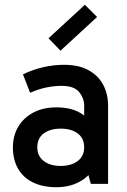

<svg xmlns="http://www.w3.org/2000/svg" viewBox="-20 -769 532 803"><path d="M216 14Q159 14 118 -6Q77 -26 55.5 -63.5Q34 -101 34 -153Q34 -201 56 -238.5Q78 -276 119 -298Q160 -320 216 -320Q286 -320 328.5 -288.5Q371 -257 388 -202H332V-327Q332 -358 311 -384Q290 -410 237 -410Q209 -410 175.5 -403.5Q142 -397 106 -381L76 -458Q117 -478 161 -488Q205 -498 247 -498Q310 -498 351 -475Q392 -452 412 -413.5Q432 -375 432 -327V0H360L335 -89L388 -104Q370 -45 324 -15.5Q278 14 216 14ZM234 -75Q278 -75 305 -95.5Q332 -116 332 -153Q332 -191 305 -211Q278 -231 234 -231Q190 -231 163 -211Q136 -191 136 -153Q136 -116 163 -95.5Q190 -75 234 -75ZM233 -557 183 -609 335 -749 386 -698Z"/></svg>

Font: Gabarito
Style: Regular
Weight: 400
Designer: Leandro Assis / Alvaro Franca / Felipe Casaprima
Foundry: Naipe Foundry
Version: Version 1.000